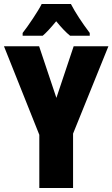

<svg xmlns="http://www.w3.org/2000/svg" viewBox="-20 -947 566 967"><path d="M337 -927H190C173 -892 121 -815 94 -781V-767H195C212 -781 235 -806 263 -840C290 -807 313 -783 333 -767H432V-781C392 -834 360 -883 337 -927ZM264 -454 177 -714H0L178 -268V0H348V-274L526 -714H351Z"/></svg>

Font: Noto Sans Thai ExtCond Blk
Style: Regular
Weight: 900
Width: 2
Designer: Monotype Design Team
Foundry: Monotype Imaging Inc.
Version: Version 2.002